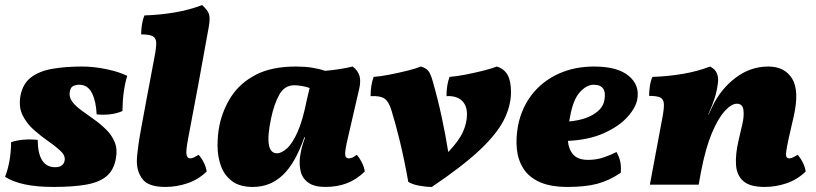

<svg xmlns="http://www.w3.org/2000/svg" viewBox="-30 -730 3224 759"><path d="M294 -467Q341 -467 391 -456.5Q441 -446 473 -430Q455 -372 454 -291Q431 -281 404.5 -278Q378 -275 352 -278Q350 -329 333.5 -362Q317 -395 283 -395Q270 -395 259.5 -390Q249 -385 246 -368Q242 -347 255 -329Q268 -311 291.5 -294Q315 -277 341 -258.5Q367 -240 389.5 -218Q412 -196 423.5 -168Q435 -140 428 -103Q420 -58 392 -34Q364 -10 312.5 -0.5Q261 9 181 9Q52 9 -10 -31Q13 -90 14 -168Q59 -183 119 -177Q120 -69 188 -69Q205 -69 214 -76Q223 -83 225 -93Q230 -113 211 -131.5Q192 -150 162.5 -170.5Q133 -191 104.5 -216Q76 -241 59.5 -274Q43 -307 51 -352Q60 -399 92.5 -424Q125 -449 177 -458Q229 -467 294 -467Z M624 9Q558 9 534.5 -20.5Q511 -50 511 -93Q511 -104 512.5 -119Q514 -134 517.5 -159.5Q521 -185 529 -228Q537 -271 549.5 -339Q562 -407 581 -506Q588 -542 587.5 -561Q587 -580 573.5 -587Q560 -594 528 -594Q528 -612 531 -632Q534 -652 541 -669Q603 -671 661.5 -681Q720 -691 769 -710Q789 -692 795.5 -676Q802 -660 795 -622Q756 -403 714 -184Q704 -132 707.5 -118Q711 -104 721 -104Q728 -104 735 -107Q742 -110 755 -118Q765 -108 775 -88.5Q785 -69 787 -52Q754 -20 711 -5.5Q668 9 624 9Z M1364 -467Q1385 -451 1391 -430.5Q1397 -410 1390 -379L1345 -184Q1333 -133 1334.5 -118.5Q1336 -104 1349 -104Q1356 -104 1363 -107Q1370 -110 1380 -118Q1390 -108 1400 -88.5Q1410 -69 1412 -52Q1379 -20 1341 -5.5Q1303 9 1256 9Q1213 9 1189.5 -7.5Q1166 -24 1159 -51Q1152 -78 1156 -110Q1159 -130 1163 -146Q1167 -162 1176 -187H1173Q1137 -84 1087.5 -37.5Q1038 9 970 9Q917 9 886.5 -14.5Q856 -38 843 -75Q830 -112 830 -154Q830 -196 837 -232Q850 -296 884.5 -349Q919 -402 981.5 -434.5Q1044 -467 1140 -467Q1175 -467 1203.5 -462.5Q1232 -458 1255 -450Q1314 -455 1364 -467ZM1042 -264Q1012 -124 1065 -124Q1082 -124 1103.5 -142.5Q1125 -161 1146 -207.5Q1167 -254 1183 -336L1194 -382Q1182 -387 1163.5 -390Q1145 -393 1134 -393Q1095 -393 1074.5 -356.5Q1054 -320 1042 -264Z M1934 -467Q1963 -458 1976.5 -434Q1990 -410 1990 -366Q1990 -311 1961.5 -255Q1933 -199 1864.5 -135Q1796 -71 1677 9Q1654 9 1627 4Q1600 -1 1584 -11Q1568 -101 1550.5 -172.5Q1533 -244 1518 -292Q1508 -327 1491 -339.5Q1474 -352 1435 -350Q1435 -393 1447 -426Q1474 -428 1510 -435Q1546 -442 1580 -450.5Q1614 -459 1634 -467Q1654 -461 1663 -450Q1672 -439 1680 -411Q1701 -338 1716 -268Q1731 -198 1742 -129Q1784 -173 1800 -208.5Q1816 -244 1816 -278Q1816 -314 1795 -333Q1774 -352 1735 -350Q1735 -393 1747 -426Q1774 -428 1810 -435Q1846 -442 1880 -450.5Q1914 -459 1934 -467Z M2214 9Q2146 9 2103 -10.5Q2060 -30 2038.5 -64.5Q2017 -99 2013 -142.5Q2009 -186 2018 -234Q2032 -304 2073 -356.5Q2114 -409 2177 -438Q2240 -467 2319 -467Q2411 -467 2455.5 -430Q2500 -393 2489 -336Q2482 -302 2449 -266Q2416 -230 2357 -203.5Q2298 -177 2215 -173Q2218 -139 2236.5 -118.5Q2255 -98 2295 -98Q2328 -98 2357 -108Q2386 -118 2407 -129Q2418 -110 2422 -91Q2426 -72 2424 -47Q2378 -16 2331 -3.5Q2284 9 2214 9ZM2224 -271Q2222 -260 2220 -250Q2278 -255 2315.5 -277.5Q2353 -300 2359 -333Q2371 -395 2317 -395Q2289 -395 2262.5 -366Q2236 -337 2224 -271Z M2539 0 2588 -262Q2595 -298 2594.5 -317.5Q2594 -337 2581 -344Q2568 -351 2536 -351Q2536 -369 2539 -389.5Q2542 -410 2549 -426Q2611 -428 2669.5 -438Q2728 -448 2777 -467Q2797 -457 2804 -440Q2811 -423 2808 -402Q2804 -370 2795.5 -343Q2787 -316 2770 -278V-275L2787 -311Q2820 -379 2878.5 -423Q2937 -467 3007 -467Q3072 -467 3101.5 -419Q3131 -371 3107 -267L3088 -184Q3080 -148 3078 -131Q3076 -114 3079.5 -109Q3083 -104 3090 -104Q3096 -104 3103 -107Q3110 -110 3123 -118Q3133 -108 3143 -88.5Q3153 -69 3155 -52Q3122 -20 3079.5 -5.5Q3037 9 2993 9Q2934 9 2908 -14.5Q2882 -38 2879.5 -79Q2877 -120 2889 -172L2904 -237Q2912 -269 2909 -294.5Q2906 -320 2883 -320Q2862 -320 2835.5 -291.5Q2809 -263 2784 -203.5Q2759 -144 2741 -50L2732 0Z"/></svg>

Font: Vollkorn Black
Style: Italic
Weight: 900
Italic angle: -11°
Designer: Friedrich Althausen
Foundry: Friedrich Althausen
Version: Version 5.000; ttfautohint (v1.8.3)